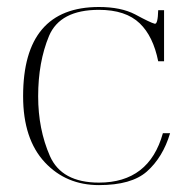

<svg xmlns="http://www.w3.org/2000/svg" viewBox="-20 -536 535 560"><path d="M458.5 -357.4H441.4Q426.8 -430.2 387.7 -467.8Q346.7 -507.3 268.6 -507.3Q155.3 -507.3 123 -431.2Q91.3 -355 91.3 -254.9Q91.3 -159.2 125.5 -81.1Q159.7 -3.4 268.6 -3.4Q415 -3.4 455.1 -147.5H476.1Q455.1 -77.1 408.2 -35.6Q363.3 3.9 268.6 3.9Q172.9 3.9 110.8 -62.5Q47.4 -130.4 47.4 -255.4Q47.4 -515.6 268.6 -515.6Q332.5 -515.6 374 -494.1Q418.9 -469.7 431.2 -466.8Q440.4 -464.4 441.4 -506.3H458.5Z"/></svg>

Font: Tartlers End
Style: Regular
Weight: 200
Designer: Peter Wiegel
Foundry: Peter Wiegel
Version: Version 1.000 2013 initial release